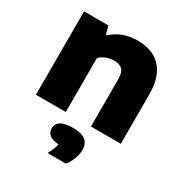

<svg xmlns="http://www.w3.org/2000/svg" viewBox="-185 -699 1043 1094"><g transform="rotate(30 336.0 -152.0)"><path d="M58.5 0V-548.5H219.5L232 -496.5H241Q306 -557.5 409 -557.5Q469.5 -557.5 516.5 -533.8Q563.5 -510 590.2 -458Q617 -406 617 -322.5V0H420.5V-311Q420.5 -357 401.8 -374.2Q383 -391.5 348.5 -391.5Q322.5 -391.5 297.2 -382Q272 -372.5 255 -354.5V0ZM282 254.5Q305.5 211 312 181Q268 177.5 249.8 161.2Q231.5 145 231.5 120Q231.5 90.5 256.8 74Q282 57.5 338 57.5Q395 57.5 420.2 79Q445.5 100.5 445.5 139.5Q445.5 168.5 433.5 200.2Q421.5 232 402 254.5Z"/></g></svg>

Font: Encode Sans SmExp XBd
Style: Regular
Weight: 800
Width: 6
Designer: Multiple Designers
Foundry: Impallari Type
Version: Version 3.002; ttfautohint (v1.8.3) -l 8 -r 50 -G 200 -x 14 